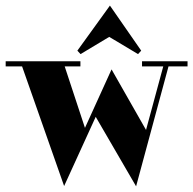

<svg xmlns="http://www.w3.org/2000/svg" viewBox="-25 -635 685 680"><path d="M478 -418H639.2V-399.9H571.8L457 24.9L314 -221.2L202.1 23.9L53.2 -399.9H-4.9V-418H259.8V-399.9H204.1L275.9 -182.1L370.1 -389.2L492.2 -174.8L553.2 -399.9H478ZM364.3 -615.2 475.1 -455.6 463.9 -443.4 361.8 -504.4 260.3 -443.4 249 -455.6Z"/></svg>

Font: Purple Purse
Style: Regular
Weight: 400
Designer: Astigmatic (AOETI)
Foundry: Astigmatic (AOETI)
Version: Version 1.000